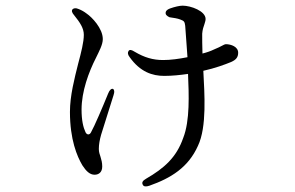

<svg xmlns="http://www.w3.org/2000/svg" viewBox="-20 -580 1040 678"><path d="M236 -547C232 -542 234 -535 242 -526C263 -500 276 -480 276 -457C276 -432 267 -396 256 -355C243 -303 227 -242 227 -185C227 -87 252 -28 271 4C284 24 297 37 314 37C329 37 341 28 341 8C341 -6 338 -16 335 -26C332 -35 329 -43 329 -54C329 -70 332 -86 337 -104C344 -127 365 -193 381 -244C385 -256 384 -263 379 -266C374 -268 367 -263 362 -250C342 -201 314 -135 301 -112C296 -103 287 -103 282 -113C274 -130 268 -155 268 -193C268 -257 293 -325 319 -376C330 -399 343 -422 343 -442C343 -480 304 -520 286 -532C277 -539 268 -544 258 -548C247 -553 240 -551 236 -547ZM438 -378C475 -326 518 -312 560 -312C588 -312 616 -315 644 -319C647 -246 651 -154 627 -93C603 -24 560 14 496 51C484 58 480 64 484 72C487 79 495 80 507 76C584 49 645 11 679 -65C711 -132 702 -250 698 -330C739 -339 774 -352 796 -361C814 -369 821 -378 821 -394C821 -415 796 -424 777 -424C775 -424 770 -422 763 -418C757 -415 750 -411 735 -405C725 -400 711 -395 695 -391C694 -418 694 -444 694 -461C695 -475 699 -487 702 -495C704 -502 706 -507 706 -513C706 -541 654 -560 625 -560C614 -560 597 -556 580 -550C569 -546 564 -540 565 -532C566 -524 579 -519 579 -519C593 -517 607 -515 617 -511C630 -506 632 -504 634 -489L639 -420L642 -378C612 -372 582 -368 556 -368C520 -368 490 -377 456 -397C445 -404 438 -406 434 -400C430 -394 431 -387 438 -378Z"/></svg>

Font: 寒蝉锦书宋
Style: Regular
Weight: 400
Designer: 寒蝉锦书宋{Warren} 思源宋体{Ryoko NISHIZUKA 西塚涼子 (kana & ideographs); Frank Grießhammer (Latin, Greek & Cyrillic); Wenlong ZHANG 
Foundry: Adobe & ChillType
Version: Version 2.000;Glyphs 3.1.1 (3135)